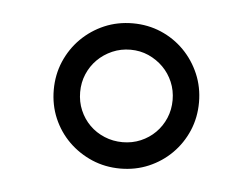

<svg xmlns="http://www.w3.org/2000/svg" viewBox="-31 -755 381 290"><g transform="rotate(5 160.0 -610.0)"><path d="M230 -609.9Q230 -624.5 224.6 -637.2Q219.2 -649.9 209.7 -659.4Q200.2 -668.9 187.5 -674.6Q174.8 -680.2 160.2 -680.2Q145.5 -680.2 132.6 -674.6Q119.6 -668.9 110.1 -659.4Q100.6 -649.9 95.2 -637.2Q89.8 -624.5 89.8 -609.9Q89.8 -595.2 95.2 -582.5Q100.6 -569.8 110.1 -560.3Q119.6 -550.8 132.6 -545.4Q145.5 -540 160.2 -540Q174.8 -540 187.5 -545.4Q200.2 -550.8 209.7 -560.3Q219.2 -569.8 224.6 -582.5Q230 -595.2 230 -609.9ZM270 -609.9Q270 -586.9 261.5 -566.9Q252.9 -546.9 238 -532Q223.1 -517.1 203.1 -508.5Q183.1 -500 160.2 -500Q137.2 -500 117.2 -508.5Q97.2 -517.1 82 -532Q66.9 -546.9 58.3 -566.9Q49.8 -586.9 49.8 -609.9Q49.8 -632.8 58.3 -652.8Q66.9 -672.9 82 -688Q97.2 -703.1 117.2 -711.7Q137.2 -720.2 160.2 -720.2Q183.1 -720.2 203.1 -711.7Q223.1 -703.1 238 -688Q252.9 -672.9 261.5 -652.8Q270 -632.8 270 -609.9Z"/></g></svg>

Font: BabelStone Ogham Bound
Style: Regular
Weight: 400
Designer: Andrew West
Foundry: BabelStone
Version: Version 2.02 March 14, 2022